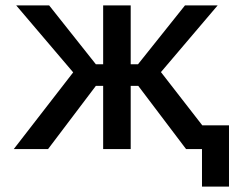

<svg xmlns="http://www.w3.org/2000/svg" viewBox="-20 -552 893 711"><path d="M729 -88H828V139H728V0H669L492 -234H464V0H362V-234H335L158 0H31L251 -284L40 -532H162L335 -314H362V-532H464V-314H491L665 -532H786L576 -285Z"/></svg>

Font: Manrope Medium
Style: Medium
Weight: 500
Designer: Mikhail Sharanda
Foundry: Mikhail Sharanda
Version: Version 4.000;hotconv 1.0.109;makeotfexe 2.5.65596